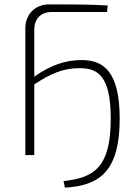

<svg xmlns="http://www.w3.org/2000/svg" viewBox="-20 -710 622 879"><path d="M354 -435C279 -435 212 -412 137 -359V-575C137 -624 168 -655 215 -655H470L473 -685C384 -690 294 -690 204 -690C142 -690 96 -645 96 -581V0H137V-324C207 -369 264 -398 344 -398C428 -398 487 -363 487 -166C487 57 410 104 271 119L277 149C441 140 528 69 528 -167C528 -386 451 -435 354 -435Z"/></svg>

Font: Exo 2 Extra Light
Style: Regular
Weight: 250
Designer: Natanael Gama
Version: Version 1.001;PS 001.001;hotconv 1.0.88;makeotf.lib2.5.64775